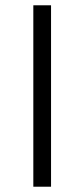

<svg xmlns="http://www.w3.org/2000/svg" viewBox="-20 -706 319 726"><path d="M106 0V-686H173V0Z"/></svg>

Font: Archivo SemiExpanded ExtraLight
Style: Regular
Weight: 250
Width: 6
Designer: Hector Gatti
Foundry: Omnibus-Type
Version: Version 2.001